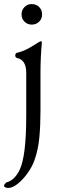

<svg xmlns="http://www.w3.org/2000/svg" viewBox="-40 -637 286 944"><path d="M0 0ZM-20 277Q-20 272 -16 267Q-12 262 -9 260Q32 250 57 197Q89 130 89 -69V-279Q89 -343 43 -352Q39 -353 37 -356.5Q35 -360 35 -365Q35 -369 37 -372.5Q39 -376 42 -377Q71 -384 93 -395.5Q115 -407 128.5 -416Q142 -425 146 -427Q158 -434 159 -434Q166 -434 166 -429Q159 -357 159 -275V-91Q159 -22 153.5 38.5Q148 99 129 152Q117 185 94 216.5Q71 248 46 267.5Q21 287 1 287Q-6 287 -13 284.5Q-20 282 -20 277ZM66 -566Q66 -588 80.5 -602.5Q95 -617 116 -617Q138 -617 152.5 -602.5Q167 -588 167 -566Q167 -545 152.5 -530.5Q138 -516 116 -516Q95 -516 80.5 -530.5Q66 -545 66 -566Z"/></svg>

Font: EB Garamond
Style: Regular
Weight: 400
Designer: Georg Duffner and Octavio Pardo
Foundry: Georg Duffner
Version: Version 1.000; ttfautohint (v1.6)